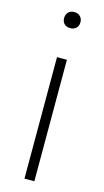

<svg xmlns="http://www.w3.org/2000/svg" viewBox="-118 -786 445 825"><g transform="rotate(15 105.0 -373.5)"><path d="M83 0V-540.5H127V0ZM69 -711Q69 -727 78.8 -737Q88.5 -747 105 -747Q121.5 -747 131.5 -737Q141.5 -727 141.5 -711Q141.5 -694.5 131.5 -685Q121.5 -675.5 105 -675.5Q88.5 -675.5 78.8 -685Q69 -694.5 69 -711Z"/></g></svg>

Font: Encode Sans ExtraLight
Style: Regular
Weight: 275
Designer: Multiple Designers
Foundry: Impallari Type
Version: Version 2.000